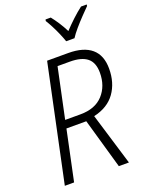

<svg xmlns="http://www.w3.org/2000/svg" viewBox="-171 -1025 849 1109"><g transform="rotate(-20 253.0 -470.5)"><path d="M29 0 180 -714H310Q404 -714 452.5 -672.5Q501 -631 501 -549Q501 -462 457.5 -401Q414 -340 326 -320L423 0H361L273 -308H151L86 0ZM255 -357Q346 -357 394.5 -410Q443 -463 443 -545Q443 -607 408 -635.5Q373 -664 302 -664H226L161 -357ZM322 -782Q315 -803 303 -831Q291 -859 277 -886Q263 -913 251 -932L253 -941H285Q302 -920 320.5 -891.5Q339 -863 354 -833Q381 -862 411.5 -890.5Q442 -919 471 -941H506L505 -932Q487 -914 461 -887Q435 -860 411 -832Q387 -804 373 -782Z"/></g></svg>

Font: Noto Sans SemiCondensed Light
Style: Italic
Weight: 300
Width: 4
Italic angle: -12°
Designer: Monotype Design Team
Foundry: Monotype Imaging Inc.
Version: Version 2.013; ttfautohint (v1.8.4.7-5d5b)